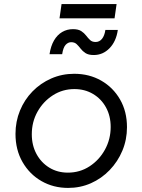

<svg xmlns="http://www.w3.org/2000/svg" viewBox="-20 -910 698 942"><path d="M314 12Q242 12 183.5 -21.5Q125 -55 90.5 -115Q56 -175 56 -253Q56 -314 78 -367.5Q100 -421 139.5 -461.5Q179 -502 231.5 -525Q284 -548 344 -548Q418 -548 476.5 -514.5Q535 -481 569 -422Q603 -363 603 -286Q603 -225 580.5 -171Q558 -117 518 -75.5Q478 -34 426 -11Q374 12 314 12ZM313 -63Q372 -63 419.5 -94Q467 -125 495 -176Q523 -227 523 -287Q523 -341 500 -383Q477 -425 436.5 -449Q396 -473 345 -473Q287 -473 239.5 -442.5Q192 -412 164 -362Q136 -312 136 -251Q136 -197 159 -154.5Q182 -112 222 -87.5Q262 -63 313 -63ZM440 -640Q414 -640 399.5 -649.5Q385 -659 375.5 -671.5Q366 -684 356 -693.5Q346 -703 329 -703Q314 -703 302 -690Q290 -677 285 -644H223Q229 -684 245 -711.5Q261 -739 285 -753Q309 -767 338 -767Q364 -767 378.5 -757.5Q393 -748 402.5 -735.5Q412 -723 422 -713.5Q432 -704 449 -704Q468 -704 480.5 -719.5Q493 -735 497 -763H558Q550 -707 517.5 -673.5Q485 -640 440 -640ZM272 -820 282 -890H552L542 -820Z"/></svg>

Font: Plus Jakarta Sans
Style: Italic
Weight: 400
Italic angle: -8°
Designer: Gumpita Rahayu
Foundry: Tokotype
Version: Version 2.006